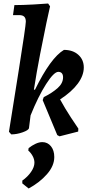

<svg xmlns="http://www.w3.org/2000/svg" viewBox="-20 -757 499 1093"><path d="M229 -204Q277 -228 308 -255.5Q339 -283 339 -317Q339 -332 332 -340Q325 -348 312 -348Q287 -348 242.5 -278.5Q198 -209 154 -100L145 -28Q143 -16 109.5 -4Q76 8 44 8L31 -7Q46 -100 86.5 -355.5Q127 -611 127 -634Q127 -653 118 -662Q109 -671 89 -671H54L62 -728Q108 -728 171 -731.5Q234 -735 254 -737L265 -721Q260 -701 244.5 -628Q229 -555 208.5 -449.5Q188 -344 173 -247L179 -246Q268 -428 344 -473Q395 -473 426 -445Q457 -417 457 -373Q457 -327 422.5 -280.5Q388 -234 322 -191Q351 -138 383.5 -88.5Q416 -39 426 -25L425 -8L319 19L306 12L223 -187ZM221 52Q251 52 270 75.5Q289 99 289 137Q289 187 247.5 234.5Q206 282 143 316L107 287V271Q137 250 156.5 222Q176 194 176 169Q176 150 166 131.5Q156 113 141 100L143 86Q162 71 182.5 61.5Q203 52 221 52Z"/></svg>

Font: Alegreya
Style: Bold Italic
Weight: 700
Italic angle: -7°
Designer: Juan Pablo del Peral
Foundry: Huerta Tipografica
Version: Version 2.007; ttfautohint (v1.6)